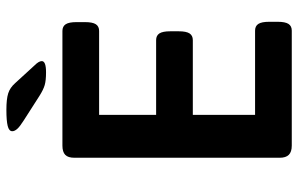

<svg xmlns="http://www.w3.org/2000/svg" viewBox="-182 -728 911 586"><g transform="rotate(-90 273.0 -435.5)"><path d="M84 -37V-663Q84 -683 93 -691.5Q102 -700 121 -700H471Q485 -700 491.5 -690Q498 -680 498 -657V-631Q498 -608 491.5 -598Q485 -588 471 -588H215V-414H443Q457 -414 463.5 -404Q470 -394 470 -371V-345Q470 -322 463.5 -312Q457 -302 443 -302H215V-112H472Q486 -112 492.5 -102Q499 -92 499 -69V-43Q499 -20 492.5 -10Q486 0 472 0H121Q102 0 93 -9Q84 -18 84 -37ZM273 -770 198 -818Q179 -830 172 -838Q165 -846 165 -853Q165 -863 181 -867Q197 -871 230 -871Q263 -871 280.5 -865.5Q298 -860 312 -844L366 -785Q379 -772 379 -763Q379 -750 345 -750Q320 -750 306 -754Q292 -758 273 -770Z"/></g></svg>

Font: Asap-SemiBold
Style: Regular
Weight: 600
Designer: Pablo Cosgaya
Foundry: Omnibus-Type
Version: Version 2.000; ttfautohint (v1.8)